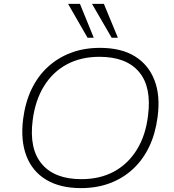

<svg xmlns="http://www.w3.org/2000/svg" viewBox="-20 -959 894 987"><path d="M396 8Q289 8 217.5 -35Q146 -78 115.5 -158Q85 -238 99 -348Q110 -433 142 -500Q174 -567 225.5 -614.5Q277 -662 344.5 -687.5Q412 -713 494 -713Q602 -713 672.5 -670Q743 -627 774 -547Q805 -467 790 -357Q779 -272 747 -205Q715 -138 664 -90.5Q613 -43 545.5 -17.5Q478 8 396 8ZM398 -38Q494 -38 566 -77Q638 -116 683.5 -189.5Q729 -263 741 -365Q760 -512 694.5 -589.5Q629 -667 491 -667Q396 -667 323.5 -628Q251 -589 206 -516Q161 -443 148 -341Q129 -194 195 -116Q261 -38 398 -38ZM554 -765 453 -939H514L586 -765ZM430 -765 330 -939H391L462 -765Z"/></svg>

Font: Nunito Sans 10pt SemiExpanded ExtraLight
Style: Italic
Weight: 250
Width: 6
Italic angle: -9°
Designer: Vernon Adams
Foundry: Vernon Adams
Version: Version 3.101;gftools[0.9.27]